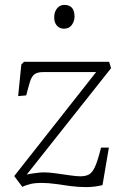

<svg xmlns="http://www.w3.org/2000/svg" viewBox="-20 -755 507 783"><path d="M78 -503H425L433 -477L89 -43Q101 -46 112.5 -47.5Q124 -49 136 -50.5Q148 -52 159 -52Q180 -52 208.5 -48Q237 -44 264.5 -40Q292 -36 308 -36Q328 -36 342 -43Q356 -50 367.5 -75Q379 -100 392 -153H424L398 0Q364 8 332 8Q300 8 269 4Q238 0 208.5 -4.5Q179 -9 150 -9Q122 -9 103.5 -4.5Q85 0 71 7L38 -37L372 -461H156Q132 -461 120.5 -452Q109 -443 102.5 -422.5Q96 -402 87 -366L54 -363L67 -492ZM201 -684Q201 -706 212.5 -720.5Q224 -735 242 -735Q256 -735 265.5 -729.5Q275 -724 279.5 -713Q284 -702 284 -688Q284 -669 273 -653.5Q262 -638 241 -638Q223 -638 212 -650.5Q201 -663 201 -684Z"/></svg>

Font: Literata 18pt ExtraLight
Style: Italic
Weight: 250
Italic angle: -2°
Designer: Latin by Veronika Burian and Jose Scaglione. Greek by Irene Vlachou. Cyrillic by Vera Evstafieva
Foundry: TypeTogether
Version: Version 3.103;gftools[0.9.29]